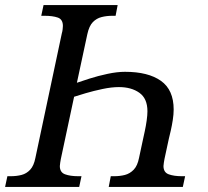

<svg xmlns="http://www.w3.org/2000/svg" viewBox="-41 -734 817 754"><path d="M-21 0 -12 -42H1Q24 -42 43.5 -47Q63 -52 77.5 -67.5Q92 -83 98 -114L202 -604Q204 -610 205 -619Q206 -628 206 -632Q206 -658 186 -665Q166 -672 134 -672H121L130 -714H421L413 -672H400Q378 -672 358 -667Q338 -662 323.5 -647Q309 -632 302 -600L261 -409Q278 -415 311 -425.5Q344 -436 381.5 -444Q419 -452 450 -452Q541 -452 591 -416.5Q641 -381 641 -304Q641 -285 637.5 -262.5Q634 -240 629.5 -220.5Q625 -201 622 -189L605 -110Q604 -104 602.5 -95.5Q601 -87 601 -82Q601 -57 621.5 -49.5Q642 -42 673 -42H686L677 0H386L394 -42H407Q430 -42 449.5 -47Q469 -52 484 -67.5Q499 -83 505 -114L520 -184Q523 -198 527.5 -218.5Q532 -239 535 -260.5Q538 -282 538 -297Q538 -347 506.5 -369.5Q475 -392 426 -392Q397 -392 361.5 -384.5Q326 -377 295.5 -368Q265 -359 250 -354L198 -110Q197 -104 195.5 -95.5Q194 -87 194 -82Q194 -57 214.5 -49.5Q235 -42 266 -42H279L270 0Z"/></svg>

Font: Noto Serif
Style: Italic
Weight: 400
Italic angle: -12°
Designer: Monotype Design Team
Foundry: Monotype Imaging Inc.
Version: Version 2.013